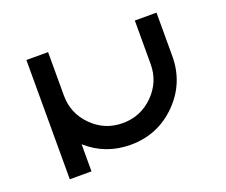

<svg xmlns="http://www.w3.org/2000/svg" viewBox="-113 -801 1226 1040"><g transform="rotate(-20 500.0 -281.0)"><path d="M250 -93.8V62.5H125V-625H250V-375Q250 -271.5 323.2 -198.2Q396.5 -125 500 -125Q603.5 -125 676.8 -198.2Q750 -271.5 750 -375V-625H875V-375Q875 -218.8 765.6 -109.4Q656.2 0 500 0Q355.5 0 250 -93.8Z"/></g></svg>

Font: Xanmono
Style: Regular
Weight: 400
Designer: GGBotNet
Foundry: GGBotNet
Version: 1.00